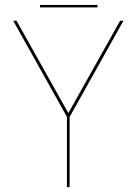

<svg xmlns="http://www.w3.org/2000/svg" viewBox="-20 -759 570 779"><path d="M251.5 0H262.5V-284.5L481 -675H467.5L257.5 -300.5H257L47 -675H33.5L251.5 -285ZM142.5 -729H375.5V-739H142.5Z"/></svg>

Font: Anybody Thin
Style: Regular
Weight: 100
Designer: Tyler Finck
Foundry: Etcetera Type Company
Version: Version 1.114;gftools[0.9.25]